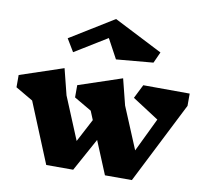

<svg xmlns="http://www.w3.org/2000/svg" viewBox="-103 -991 1185 1095"><g transform="rotate(10 489.5 -443.5)"><path d="M969 -471 730 1H574L495 -190L390 1H234L91 -347L-10 -406V-477L241 -561L279 -410L381 -164L451 -297L430 -348L329 -407V-478L580 -562L618 -411L719 -169L813 -364L660 -463L700 -543L969 -542ZM735 -680 521 -661 460 -774 273 -659 229 -732 482 -888 764 -744Z"/></g></svg>

Font: Inknut Antiqua Black
Style: Regular
Weight: 900
Designer: Claus Eggers Sørensen
Foundry: Claus Eggers Sørensen
Version: Version 1.003; ttfautohint (v1.8.2) -l 8 -r 50 -G 200 -x 14 